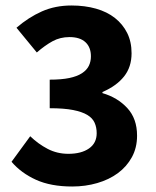

<svg xmlns="http://www.w3.org/2000/svg" viewBox="-20 -667 568 699"><path d="M243 12Q165 12 111 -12.5Q57 -37 22 -78L90 -171Q119 -143 153.5 -125Q188 -107 229 -107Q276 -107 304 -126.5Q332 -146 332 -182Q332 -203 324.5 -220Q317 -237 298 -248.5Q279 -260 246 -266.5Q213 -273 161 -273V-377Q204 -377 232.5 -383Q261 -389 278.5 -400.5Q296 -412 303.5 -427.5Q311 -443 311 -462Q311 -495 291 -513.5Q271 -532 233 -532Q199 -532 171.5 -517Q144 -502 114 -476L40 -566Q84 -604 132.5 -625.5Q181 -647 240 -647Q289 -647 329.5 -635.5Q370 -624 398.5 -601.5Q427 -579 443 -547Q459 -515 459 -473Q459 -423 431.5 -388.5Q404 -354 353 -332V-328Q408 -312 443.5 -273.5Q479 -235 479 -173Q479 -129 460 -94.5Q441 -60 409 -36.5Q377 -13 334 -0.5Q291 12 243 12Z"/></svg>

Font: TT Toshiba Sans
Style: Bold
Weight: 700
Designer: Paul D. Hunt
Foundry: Toshiba Corporation
Version: Version 2.020;PS 2.000;hotconv 1.0.86;makeotf.lib2.5.63406